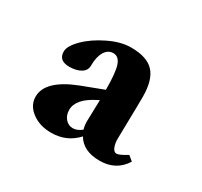

<svg xmlns="http://www.w3.org/2000/svg" viewBox="-74 -630 495 470"><g transform="rotate(30 173.5 -395.5)"><path d="M112.3 -255.9Q80.1 -255.9 57.9 -272.5Q35.6 -289.1 35.6 -314Q35.6 -359.9 115.7 -391.1L176.3 -414.1Q176.3 -462.9 169.7 -481.9Q163.1 -501 147.5 -501Q132.8 -501 124 -486.6Q115.2 -472.2 115.2 -447.3Q115.2 -433.1 102.3 -425.5Q89.4 -418 70.3 -418Q40 -418 40 -443.8Q40 -459.5 61.3 -480.7Q82.5 -502 116 -518.3Q149.4 -534.7 178.7 -534.7Q223.6 -534.7 243.4 -513.2Q263.2 -491.7 263.2 -444.3Q263.2 -420.4 262.2 -379.4Q261.2 -338.4 261.2 -326.2Q260.7 -313 264.9 -302.2Q269 -291.5 276.9 -291.5Q284.2 -291.5 305.7 -304.7L319.3 -293.5Q295.9 -255.9 249.5 -255.9Q203.1 -255.9 184.6 -287.1Q156.2 -255.9 112.3 -255.9ZM123 -326.7Q123 -312 131.6 -302Q140.1 -292 153.3 -292Q165 -292 177.7 -302.2Q173.8 -314.5 174.8 -330.1Q174.8 -336.4 175.5 -356.4Q176.3 -376.5 176.3 -384.8L171.4 -382.3Q123 -358.4 123 -326.7Z"/></g></svg>

Font: Elstob 10pt SemiBold
Style: Regular
Weight: 600
Designer: Peter S. Baker
Version: Version 1.015